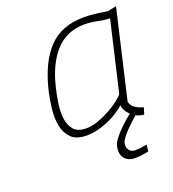

<svg xmlns="http://www.w3.org/2000/svg" viewBox="-128 -607 800 890"><g transform="rotate(-20 272.0 -161.5)"><path d="M454 178Q442 180 431 182Q421 184 410 185Q399 186 388 186Q353 186 335.5 164Q318 142 327 104Q330 90 344 71.5Q358 53 375.5 35.5Q393 18 409.5 4Q426 -10 434 -16Q421 -28 413.5 -42Q406 -56 406 -68Q394 -56 373 -42Q352 -28 325.5 -16Q299 -4 270 3.5Q241 11 214 11Q162 11 137 -14Q112 -39 104.5 -77Q97 -115 102 -159.5Q107 -204 116 -243Q147 -374 211 -441.5Q275 -509 386 -509Q412 -509 442 -505.5Q472 -502 500 -497L544 -506L443 -71Q448 -50 466 -38.5Q484 -27 505 -22L495 11Q484 10 474 7Q464 4 456 0Q445 9 430.5 22.5Q416 36 402 50.5Q388 65 377.5 79Q367 93 365 102Q360 122 369.5 137Q379 152 400 152Q407 152 417 151.5Q427 151 436 149Q447 147 458 145ZM223 -21Q251 -21 282.5 -32.5Q314 -44 342.5 -60Q371 -76 392 -92.5Q413 -109 419 -119L499 -463Q473 -463 440.5 -470Q408 -477 377 -477Q290 -477 234.5 -417Q179 -357 153 -247Q145 -215 139 -175.5Q133 -136 137 -101.5Q141 -67 160 -44Q179 -21 223 -21Z"/></g></svg>

Font: Panefresco 1wt
Style: Italic
Weight: 250
Version: Version 1.000